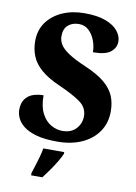

<svg xmlns="http://www.w3.org/2000/svg" viewBox="-101 -789 763 1074"><g transform="rotate(10 280.5 -251.5)"><path d="M263 10Q190 10 143.5 -3.5Q97 -17 71 -38Q45 -59 34.5 -83Q24 -107 24 -129Q24 -168 41.5 -191Q59 -214 86 -223Q113 -232 144 -232Q144 -168 164.5 -129Q185 -90 216.5 -72Q248 -54 282 -54Q332 -54 359.5 -84.5Q387 -115 387 -155Q387 -205 344 -235.5Q301 -266 224 -300Q155 -330 116 -364Q77 -398 61 -437.5Q45 -477 45 -523Q45 -585 77.5 -630Q110 -675 165.5 -699.5Q221 -724 291 -724Q365 -724 412 -706Q459 -688 481.5 -659.5Q504 -631 504 -601Q504 -565 474.5 -541Q445 -517 374 -517Q374 -550 362 -582.5Q350 -615 327 -637Q304 -659 270 -659Q234 -659 209.5 -638.5Q185 -618 185 -575Q185 -552 197.5 -530Q210 -508 245 -484Q280 -460 348 -431Q418 -401 457.5 -368Q497 -335 513.5 -296Q530 -257 530 -208Q530 -143 497 -94Q464 -45 404 -17.5Q344 10 263 10ZM153 208Q159 189 167.5 162.5Q176 136 183.5 109Q191 82 194 61H313V71Q304 92 288 118.5Q272 145 253 172Q234 199 217 221H153Z"/></g></svg>

Font: Noto Serif Armenian SemiCondensed ExtraBold
Style: Regular
Weight: 800
Width: 4
Designer: Monotype Design Team
Foundry: Monotype Imaging Inc.
Version: Version 2.008; ttfautohint (v1.8.4.7-5d5b)